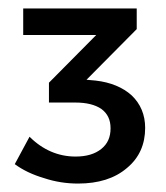

<svg xmlns="http://www.w3.org/2000/svg" viewBox="-20 -790 394 455"><path d="M292 -564C271 -583 242 -595 207 -599L185 -601L304 -721V-770H35V-707H208L96 -594V-547H158C185 -547 205 -542 220 -532C235 -521 242 -506 242 -486C242 -465 235 -449 220 -437C205 -425 185 -419 159 -419C118 -419 81 -435 50 -466L15 -401C34 -387 57 -376 84 -368C111 -359 138 -355 165 -355C213 -355 252 -367 281 -392C310 -416 324 -448 324 -487C324 -518 313 -544 292 -564Z"/></svg>

Font: Argentum Sans
Style: Regular
Weight: 400
Designer: Julieta Ulanovsky
Foundry: Julieta Ulanovsky
Version: Version 5.001;March 29, 2019;FontCreator 11.5.0.2425 64-bit